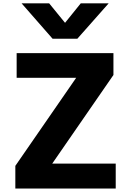

<svg xmlns="http://www.w3.org/2000/svg" viewBox="-20 -1089 778 1143"><path d="M71.3 33.2V-101.6L433.6 -626H79.1V-772.5H655.3V-642.6L291 -115.2H668.9V33.2ZM108.4 -1069.3H272.5L367.2 -953.1L460.9 -1069.3H627L440.4 -858.4H293Z"/></svg>

Font: GenEi M Gothic v2 Heavy
Style: Regular
Weight: 800
Version: Version 2.0